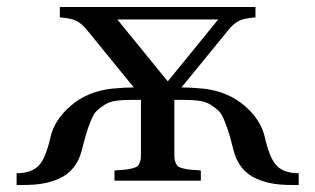

<svg xmlns="http://www.w3.org/2000/svg" viewBox="-20 -510 890 542"><path d="M26.9 12.2V-21Q66.9 -21 87.6 -40.8Q108.4 -60.5 122.1 -121.1Q133.3 -171.9 180.2 -211.9Q227.1 -252 295.9 -259.8Q334.5 -263.2 356.9 -263.2V-264.2L223.1 -428.2Q210.4 -443.4 196 -450.9Q181.6 -458.5 148.9 -460.9V-490.2H701.2V-460.9Q668.5 -458.5 654.1 -450.9Q639.6 -443.4 627 -428.2L493.2 -264.2V-263.2Q515.6 -263.2 554.2 -259.8Q623 -252 669.9 -211.9Q716.8 -171.9 728 -121.1Q741.7 -60.5 762.5 -40.8Q783.2 -21 823.2 -21V12.2H803.2Q773.9 12.2 750.2 8.3Q726.6 4.4 703.1 -5.9Q679.7 -16.1 663.1 -36.4Q646.5 -56.6 639.2 -85.9Q630.9 -118.7 626.5 -133.3Q622.1 -147.9 614 -168.2Q606 -188.5 597.7 -196.5Q589.4 -204.6 575.7 -213.6Q562 -222.7 543.7 -225.3Q525.4 -228 500 -228H472.2V-86.9Q472.2 -72.3 472.4 -65.2Q472.7 -58.1 475.8 -50.5Q479 -43 482.4 -40.3Q485.8 -37.6 495.8 -34.9Q505.9 -32.2 516.1 -31.2Q526.4 -30.3 546.9 -28.8V0H303.2V-28.8Q323.7 -30.3 334 -31.2Q344.2 -32.2 354.2 -34.9Q364.3 -37.6 367.7 -40.3Q371.1 -43 374.3 -50.5Q377.4 -58.1 377.7 -65.2Q377.9 -72.3 377.9 -86.9V-228H350.1Q324.7 -228 306.4 -225.3Q288.1 -222.7 274.4 -213.6Q260.7 -204.6 252.4 -196.5Q244.1 -188.5 236.1 -168.2Q228 -147.9 223.6 -133.3Q219.2 -118.7 210.9 -85.9Q203.6 -56.6 187 -36.4Q170.4 -16.1 147 -5.9Q123.5 4.4 99.9 8.3Q76.2 12.2 46.9 12.2ZM312 -454.1 453.1 -280.8H454.1L595.2 -454.1V-455.1H312Z"/></svg>

Font: Heuristica
Style: Regular
Weight: 400
Version: Version 1.0.2